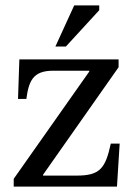

<svg xmlns="http://www.w3.org/2000/svg" viewBox="-20 -694 498 714"><path d="M415 0 425 -160H392C372 -67 351 -41 265 -41H140V-44L421 -444V-473H52L47 -326H78C87 -393 103 -431 177 -431H312V-428L31 -29V0ZM225 -521 349 -656V-674H256L186 -521Z"/></svg>

Font: STIX Two Text
Style: Regular
Weight: 400
Designer: Ross Mills, John Hudson & Paul Hanslow, Tiro Typeworks Ltd; with prior portions MicroPress Inc., and Coen Hoffman.
Foundry: Tiro Typeworks Ltd
Version: Version 2.13 b171